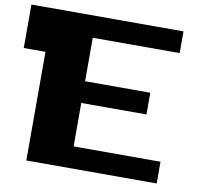

<svg xmlns="http://www.w3.org/2000/svg" viewBox="-84 -872 1057 967"><g transform="rotate(10 444.5 -389.0)"><path d="M111.1 0V-555.6H0V-777.8H777.8V-666.7H333.3V-444.4H666.7V-333.3H333.3V-111.1H777.8V0Z"/></g></svg>

Font: Pixeloid Sans
Style: Bold
Weight: 700
Monospace: yes
Designer: GGBot
Version: 0.3